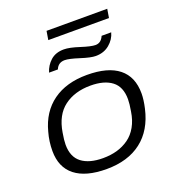

<svg xmlns="http://www.w3.org/2000/svg" viewBox="-153 -977 1010 1109"><g transform="rotate(-20 352.0 -422.5)"><path d="M250 -803.2 258.8 -856.9H631.8L623 -803.2ZM189.9 -625Q202.1 -666 233.4 -694.1Q264.6 -722.2 315.9 -722.2Q349.6 -722.2 409.9 -702.6Q470.2 -683.1 497.1 -683.1Q531.7 -683.1 547.9 -721.2H606.9Q596.2 -680.7 561.8 -651.9Q527.3 -623 477.1 -623Q446.8 -623 386 -642.6Q325.2 -662.1 298.8 -662.1Q258.8 -662.1 244.1 -625ZM313 12.2Q186 12.2 119.6 -40Q53.2 -92.3 53.2 -192.9Q53.2 -251.5 68.8 -306.2Q98.1 -418.9 180.7 -478.5Q263.2 -538.1 390.1 -538.1Q518.6 -538.1 584.7 -485.4Q650.9 -432.6 650.9 -330.1Q650.9 -291.5 639.2 -240.2Q611.3 -116.7 527.8 -52.2Q444.3 12.2 313 12.2ZM314.9 -54.2Q361.8 -54.2 401.4 -65.4Q440.9 -76.7 473.6 -99.9Q506.3 -123 528.3 -161.9Q550.3 -200.7 558.1 -252.9Q565.9 -297.4 565.9 -325.2Q565.9 -401.9 519 -437.5Q472.2 -473.1 388.2 -473.1Q291 -473.1 226.3 -424.6Q161.6 -376 145 -272.9Q137.2 -228.5 137.2 -201.2Q137.2 -125.5 184.1 -89.8Q231 -54.2 314.9 -54.2Z"/></g></svg>

Font: Archivo Expanded Light
Style: Italic
Weight: 300
Width: 7
Italic angle: -10°
Designer: Hector Gatti
Foundry: Omnibus-Type
Version: Version 2.001